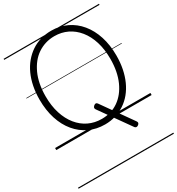

<svg xmlns="http://www.w3.org/2000/svg" viewBox="-282 -1064 1488 1613"><g transform="rotate(-30 462.5 -257.5)"><path d="M700 162Q689 170 680.5 169.5Q672 169 665 161L457 -132Q451 -142 453 -149.5Q455 -157 465 -166Q475 -174 483.5 -173.5Q492 -173 499 -163L706 130Q712 139 710.5 146.5Q709 154 700 162ZM464 19Q381 19 312.5 -13.5Q244 -46 194 -106Q144 -166 117 -250Q90 -334 90 -436Q90 -504 102 -564Q114 -624 137 -674.5Q160 -725 193.5 -765Q227 -805 268.5 -833Q310 -861 359.5 -875.5Q409 -890 464 -890Q546 -890 614 -857.5Q682 -825 731.5 -765Q781 -705 808 -621.5Q835 -538 835 -436Q835 -368 823 -308Q811 -248 788 -197Q765 -146 732 -106Q699 -66 657.5 -38.5Q616 -11 567.5 4Q519 19 464 19ZM464 -35Q509 -35 550 -47Q591 -59 626 -83.5Q661 -108 688.5 -142.5Q716 -177 736 -221.5Q756 -266 766.5 -320Q777 -374 777 -436Q777 -529 754 -603Q731 -677 688.5 -729.5Q646 -782 589 -809.5Q532 -837 464 -837Q418 -837 377 -824.5Q336 -812 300.5 -788Q265 -764 237.5 -729.5Q210 -695 189.5 -650.5Q169 -606 158.5 -552Q148 -498 148 -436Q148 -343 171.5 -269Q195 -195 237.5 -142.5Q280 -90 337.5 -62.5Q395 -35 464 -35ZM0 365H925V375H0ZM0 -20H925V0H0ZM0 -505H925V-500H0ZM0 -885H925V-875H0Z"/></g></svg>

Font: Playwrite GB S Guides
Style: Regular
Weight: 400
Designer: Veronika Burian, José Scaglione
Foundry: TypeTogether
Version: Version 1.003